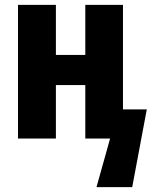

<svg xmlns="http://www.w3.org/2000/svg" viewBox="-20 -570 631 790"><path d="M54 0V-550H210V-344H331V-550H486V-120H584L524 200H377L433 0H331V-220H210V0Z"/></svg>

Font: Noto Sans Display Condensed ExtraBold
Style: Regular
Weight: 800
Width: 3
Designer: Monotype Design Team
Foundry: Monotype Imaging Inc.
Version: Version 2.003